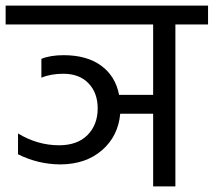

<svg xmlns="http://www.w3.org/2000/svg" viewBox="-42 -662 759 682"><path d="M697 -642V-575H581V0H502V-258H385Q378 -179 321 -129Q264 -79 174 -78Q94 -78 22 -114V-188Q91 -146 168 -146Q233 -146 269 -182.5Q305 -219 305 -277Q305 -332 272.5 -366Q240 -400 183 -400Q138 -400 105 -386V-453Q137 -466 184 -466Q266 -466 317 -429Q368 -392 381 -325H502V-575H-22V-642Z"/></svg>

Font: Hind Regular
Style: Regular
Weight: 400
Designer: Manushi Parikh, Satya Rajpurohit
Foundry: Indian Type Foundry
Version: Version 1.201;PS 1.0;hotconv 1.0.78;makeotf.lib2.5.61930; tt